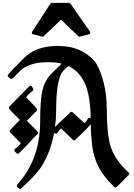

<svg xmlns="http://www.w3.org/2000/svg" viewBox="-20 -1220 933 1334"><path d="M873 -3Q883 -14 873 -22Q828 -63 797.5 -106Q767 -149 751.5 -194Q736 -239 729 -307Q722 -375 722 -459Q722 -559 701 -643Q680 -727 648 -780Q607 -836 539.5 -868.5Q472 -901 383 -901Q299 -901 239 -877Q215 -868 191.5 -853Q168 -838 148 -818L78 -747L38 -704Q28 -694 40 -684L52 -674Q61 -668 69 -676Q86 -694 102.5 -710Q119 -726 135 -742Q167 -764 211 -776Q255 -788 314 -788Q367 -788 408 -778L336 -707Q292 -662 274 -589Q259 -521 259 -377Q259 -112 100 62Q97 68 97 74Q97 80 103 83L113 91Q123 98 129 88L201 18Q266 -46 303 -126Q340 -206 356 -298L357 -296Q362 -291 369.5 -291.5Q377 -292 381 -299Q390 -313 400 -324Q402 -326 402 -325Q402 -324 405 -326Q405 -326 405 -326Q405 -327 406 -327L485 -250Q494 -240 503 -248L583 -326L610 -357Q612 -279 619.5 -216.5Q627 -154 644 -109Q678 -12 774 79Q784 86 792 78ZM241 -290Q250 -298 240 -307L167 -381L234 -449Q242 -459 234 -467Q216 -487 198.5 -506Q181 -525 162 -543Q165 -548 163.5 -546.5Q162 -545 165 -548L172 -558Q193 -580 204 -586Q209 -588 211 -594.5Q213 -601 209 -606L202 -618Q194 -630 182 -619L46 -481Q42 -478 41.5 -472.5Q41 -467 45 -463Q61 -443 80.5 -424.5Q100 -406 118 -387L51 -318Q41 -308 52 -299Q72 -279 88 -262Q104 -245 125 -225Q120 -220 122 -221Q124 -222 121 -220Q97 -192 87 -187Q72 -179 84 -166L94 -156Q103 -148 112 -156L162 -206ZM610 -397Q604 -403 597.5 -401Q591 -399 588 -392Q586 -383 573 -371Q572 -370 571.5 -368.5Q571 -367 566 -365L486 -439Q477 -447 468 -439L362 -338Q370 -392 370 -449Q370 -548 379 -611Q388 -674 408 -713Q416 -722 422.5 -731Q429 -740 438 -746Q443 -750 447 -754Q451 -758 457 -760Q535 -724 575 -629V-628Q609 -540 610 -397ZM604 -1002 470 -1194Q468 -1196 464.5 -1198Q461 -1200 458 -1200H341Q333 -1200 329 -1193L204 -1001Q200 -995 202 -988.5Q204 -982 212 -981L272 -966Q281 -963 284 -969Q315 -998 344.5 -1026.5Q374 -1055 404 -1083L524 -969Q528 -963 536 -966L596 -981Q604 -982 606.5 -989.5Q609 -997 604 -1002Z"/></svg>

Font: MM Taunggyi
Style: Regular
Weight: 400
Designer: Khon Soe Zaw Thu
Version: Version 1.00 July 18, 2016, initial release